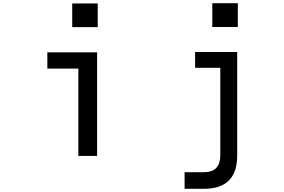

<svg xmlns="http://www.w3.org/2000/svg" viewBox="-20 -973 1770 1198"><path d="M275.4 -646.5V-544.9H468.8V0H585.9V-646.5ZM430.7 -803.7H589.8V-951.2H430.7ZM1197.3 -648.4V-549.8H1354.5V0Q1352.5 101.6 1252 101.6H1131.8V205.1H1252Q1459 205.1 1460 0V-648.4ZM1304.7 -804.7H1463.9V-953.1H1304.7Z"/></svg>

Font: OCR-B
Style: Regular
Weight: 400
Version: 1.1